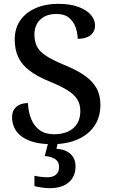

<svg xmlns="http://www.w3.org/2000/svg" viewBox="-20 -744 596 1004"><path d="M252 10Q198 10 158.5 -0.5Q119 -11 93 -30.5Q67 -50 55 -76Q43 -102 43 -131Q43 -155 53.5 -171.5Q64 -188 83 -196.5Q102 -205 126 -205Q128 -159 143 -122Q158 -85 187.5 -63.5Q217 -42 262 -42Q327 -42 363.5 -74Q400 -106 400 -163Q400 -199 384 -224.5Q368 -250 334 -271.5Q300 -293 241 -317Q177 -343 136 -373.5Q95 -404 76 -444Q57 -484 57 -537Q57 -596 86 -637.5Q115 -679 166.5 -701.5Q218 -724 283 -724Q347 -724 390 -708Q433 -692 455 -666.5Q477 -641 477 -611Q477 -578 453 -559.5Q429 -541 386 -541Q386 -571 375.5 -601Q365 -631 341 -651Q317 -671 275 -671Q222 -671 191 -642Q160 -613 160 -563Q160 -526 174 -499.5Q188 -473 222.5 -451Q257 -429 317 -404Q379 -379 421 -350Q463 -321 484 -284Q505 -247 505 -196Q505 -132 474 -86Q443 -40 386 -15Q329 10 252 10ZM240 240Q224 240 201 237Q178 234 160 229V175Q178 179 196.5 181Q215 183 228 183Q257 183 273 169Q289 155 289 130Q289 101 267.5 87.5Q246 74 214 72L235 -9H285L275 34Q308 36 330 48Q352 60 363.5 79.5Q375 99 375 126Q375 179 339.5 209.5Q304 240 240 240Z"/></svg>

Font: Noto Serif Gujarati Medium
Style: Regular
Weight: 500
Version: Version 2.102